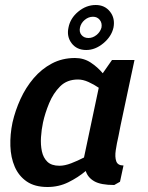

<svg xmlns="http://www.w3.org/2000/svg" viewBox="-20 -740 593 768"><path d="M292 -422Q248 -422 220.5 -394.5Q193 -367 176.5 -327Q160 -287 152 -250Q146 -222 144 -191.5Q142 -161 147.5 -135Q153 -109 169.5 -93Q186 -77 218 -77Q239 -77 265 -87Q291 -97 316 -110L375 -389Q356 -402 334 -412Q312 -422 292 -422ZM437 0Q383 0 357 -15Q331 -30 323 -56Q292 -30 253.5 -11Q215 8 170 8Q119 8 87 -14Q55 -36 39 -73Q23 -110 21.5 -156Q20 -202 30 -250Q41 -298 62 -344Q83 -390 114.5 -427Q146 -464 187.5 -486Q229 -508 280 -508Q315 -508 342.5 -490Q370 -472 391 -447L428 -500H518L503 -430L462 -237L454 -196Q447 -166 443 -139Q439 -112 445 -95Q451 -78 474 -78L460 -13ZM254 -630Q261 -667 293 -693.5Q325 -720 363 -720Q399 -720 420 -693.5Q441 -667 434 -630Q426 -594 393.5 -567Q361 -540 325 -540Q287 -540 266.5 -567Q246 -594 254 -630ZM300 -630Q296 -612 306 -600Q316 -588 334 -588Q351 -588 366 -600Q381 -612 386 -630Q389 -648 379 -660.5Q369 -673 352 -673Q334 -673 319 -660.5Q304 -648 300 -630Z"/></svg>

Font: Epunda Sans SemiBold
Style: Italic
Weight: 600
Italic angle: -12.0243°
Designer: Simon Atzbach
Foundry: typofactur
Version: Version 2.204; ttfautohint (v1.8.4.7-5d5b)